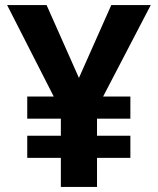

<svg xmlns="http://www.w3.org/2000/svg" viewBox="-20 -734 621 754"><path d="M290 -428 417 -714H572L385 -355H492V-268H361V-201H492V-114H361V0H219V-114H87V-201H219V-268H87V-355H191L8 -714H163Z"/></svg>

Font: Noto Sans Lao Looped
Style: Bold
Weight: 700
Designer: Mark Frömberg, Ben Mitchell
Foundry: The Fontpad Ltd
Version: Version 1.001